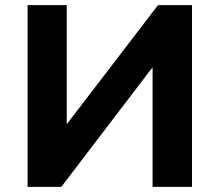

<svg xmlns="http://www.w3.org/2000/svg" viewBox="-20 -725 851 745"><path d="M87 0V-705H239V-239H236L593 -705H725V0H572V-468H575L218 0Z"/></svg>

Font: Nunito Sans 8pt ExtraBold
Style: Regular
Weight: 800
Version: Version 3.101;gftools[0.9.27]